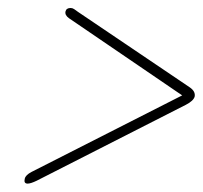

<svg xmlns="http://www.w3.org/2000/svg" viewBox="-20 -578 496 469"><path d="M140 -550Q142 -558.5 152.5 -558.5Q157 -558.5 161 -555.8Q165 -553 170.5 -549L443 -365Q458 -355 455.5 -342Q452.5 -331.5 434 -322L69.5 -136.5Q55 -129.5 47.5 -129.5Q37.5 -129.5 40.5 -141.5Q42.5 -150.5 57 -158L425 -345L148.5 -533.5Q138 -541 140 -550Z"/></svg>

Font: Fraunces 144pt Soft Light
Style: Italic
Weight: 300
Italic angle: -16°
Version: Version 1.000;[b76b70a41]